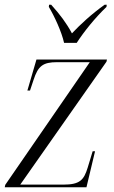

<svg xmlns="http://www.w3.org/2000/svg" viewBox="-24 -786 479 806"><path d="M245 -606H298C329 -654 375 -711 423 -757L424 -766H415C359 -726 313 -683 278 -646C255 -689 228 -725 191 -766H182L181 -757C204 -719 235 -652 245 -606ZM-4 0H339L375 -151H365L344 -82C328 -30 311 -11 242 -11H61L423 -527L425 -536H129L91 -406H102L117 -451C136 -509 156 -525 216 -525H353L-2 -10Z"/></svg>

Font: Noto Serif Display SemiCondensed Light
Style: Italic
Weight: 300
Width: 4
Italic angle: -12°
Designer: Monotype Design Team
Foundry: Monotype Imaging Inc.
Version: Version 2.009